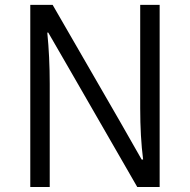

<svg xmlns="http://www.w3.org/2000/svg" viewBox="-20 -751 763 771"><path d="M101.6 0Q101.6 -182.6 101.6 -731.4Q124 -731.4 191.4 -731.4Q258.8 -614.3 460.9 -264.6Q482.4 -226.6 548.8 -110.4Q549.8 -110.4 554.7 -110.4Q543 -201.2 543 -317.4Q543 -455.1 543 -731.4Q562.5 -731.4 621.1 -731.4Q621.1 -548.8 621.1 0Q598.6 0 531.2 0Q463.9 -117.2 260.7 -469.7Q239.3 -506.8 173.8 -620.1Q172.9 -620.1 169.9 -620.1Q179.7 -522.5 179.7 -414.1Q179.7 -276.4 179.7 0Q160.2 0 101.6 0Z"/></svg>

Font: Gothic A1
Style: Regular
Weight: 400
Designer: HanYang I&C Co.,Ltd.
Version: Version 2.50